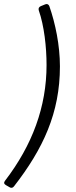

<svg xmlns="http://www.w3.org/2000/svg" viewBox="-58 -748 371 940"><path d="M-29.3 158.2 -10.7 168.9C-2.9 173.8 4.9 171.9 10.7 164.1C153.3 -19.5 235.4 -195.3 235.4 -422.9C235.4 -526.4 212.9 -633.8 183.6 -717.8C179.7 -727.5 171.9 -730.5 163.1 -726.6L141.6 -717.8C132.8 -713.9 128.9 -707 131.8 -697.3C158.2 -622.1 169.9 -517.6 169.9 -429.7C169.9 -225.6 100.6 -38.1 -33.2 136.7C-40 145.5 -39.1 152.3 -29.3 158.2Z"/></svg>

Font: Ed Sans Neue
Style: Italic
Weight: 400
Italic angle: -11°
Designer: Stephen Hutchings
Version: Version 1.004;PS 001.004;hotconv 1.0.88;makeotf.lib2.5.64775